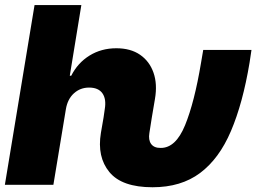

<svg xmlns="http://www.w3.org/2000/svg" viewBox="-27 -748 1038 777"><path d="M-7.3 0 112.8 -727.5H302.2L255.4 -441.4H261.2Q287.6 -493.7 335.4 -523.2Q383.3 -552.7 443.8 -552.7Q501.5 -552.7 539.8 -526.4Q578.1 -500 594.2 -453.9Q610.4 -407.7 600.1 -347.7L587.4 -272.5L577.6 -210Q572.8 -181.6 584.7 -165.3Q596.7 -148.9 623.5 -149.4Q684.1 -148.9 721.9 -241.2Q759.8 -333.5 786.6 -494.1L795.4 -545.9H990.7L982.9 -494.1Q955.6 -330.1 907.7 -217.8Q859.9 -105.5 782.7 -47.9Q705.6 9.8 590.3 9.8Q466.3 9.8 415.8 -51.5Q365.2 -112.8 381.3 -210L392.1 -272.5L397 -306.6Q403.8 -347.2 387.5 -370.4Q371.1 -393.6 333.5 -393.6Q297.9 -393.6 272.2 -370.4Q246.6 -347.2 239.7 -306.6L189 0Z"/></svg>

Font: Inter Tight Black
Style: Italic
Weight: 900
Italic angle: -9.39999°
Designer: Rasmus Andersson
Foundry: rsms
Version: Version 3.004; ttfautohint (v1.8.4.7-5d5b)